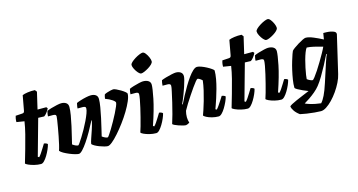

<svg xmlns="http://www.w3.org/2000/svg" viewBox="-95 -1177 3348 1794"><g transform="rotate(-15 1579.0 -280.0)"><path d="M169 0Q138 0 105.5 -8Q73 -16 50 -26.5Q27 -37 24 -44Q42 -106 61.5 -173.5Q81 -241 97.5 -306.5Q114 -372 122 -426L47 -438Q47 -458 50 -474Q53 -490 56 -497L121 -501Q132 -502 136.5 -507Q141 -512 143 -524L169 -666Q186 -674 220.5 -679Q255 -684 291 -682L306 -663L268 -500H353L363 -487Q354 -468 338.5 -448Q323 -428 311 -422L254 -424L156 -73L168 -66Q178 -76 192 -96.5Q206 -117 219.5 -139.5Q233 -162 243 -178Q253 -178 264.5 -173Q276 -168 278 -163Q273 -142 261 -114.5Q249 -87 233 -60.5Q217 -34 200.5 -17Q184 0 169 0Z M535 0Q522 0 497.5 -7Q473 -14 445.5 -25.5Q418 -37 395 -50Q372 -63 362 -76Q369 -95 377.5 -131Q386 -167 394 -209Q402 -251 409 -290.5Q416 -330 420 -358Q424 -386 424 -393Q424 -405 415.5 -409Q407 -413 393 -413H346Q346 -427 349 -441.5Q352 -456 354 -464Q368 -471 396.5 -479.5Q425 -488 453.5 -494Q482 -500 496 -500Q525 -500 543.5 -487Q562 -474 562 -447Q562 -415 554 -367.5Q546 -320 534.5 -268.5Q523 -217 512 -172.5Q501 -128 495 -102Q511 -90 525.5 -84Q540 -78 549 -78Q552 -78 565 -96Q578 -114 596.5 -144Q615 -174 635 -209.5Q655 -245 672 -280.5Q689 -316 700 -346Q711 -376 711 -393Q711 -405 703 -409Q695 -413 680 -413H632Q632 -428 635.5 -442.5Q639 -457 640 -464Q654 -471 681 -479.5Q708 -488 736.5 -494Q765 -500 783 -500Q812 -500 830 -487Q848 -474 848 -447Q848 -416 840 -368.5Q832 -321 821 -270Q810 -219 799 -174Q788 -129 782 -102Q814 -79 835 -79Q838 -79 851 -97.5Q864 -116 882 -145.5Q900 -175 919.5 -210Q939 -245 956 -278.5Q973 -312 983.5 -337.5Q994 -363 994 -373Q994 -384 968 -402Q942 -420 903 -434Q903 -442 907 -457Q911 -472 912 -474Q920 -480 938 -486Q956 -492 973.5 -496Q991 -500 999 -500Q1009 -500 1028.5 -491Q1048 -482 1069 -469.5Q1090 -457 1105 -444.5Q1120 -432 1120 -426Q1120 -398 1102 -356Q1084 -314 1055 -266Q1026 -218 991 -171Q956 -124 921.5 -85Q887 -46 859 -23Q831 0 815 0Q803 0 781.5 -5.5Q760 -11 736.5 -20Q713 -29 694.5 -39.5Q676 -50 669 -59Q671 -77 683 -111Q695 -145 709 -187Q723 -229 732 -271L728 -272Q703 -223 675.5 -174.5Q648 -126 621 -86.5Q594 -47 571.5 -23.5Q549 0 535 0Z M1283 0Q1251 0 1219 -8Q1187 -16 1165 -26.5Q1143 -37 1140 -44Q1147 -64 1157.5 -100.5Q1168 -137 1179 -181Q1190 -225 1200 -267.5Q1210 -310 1216 -344Q1222 -378 1222 -393Q1222 -405 1213.5 -409Q1205 -413 1191 -413H1144Q1144 -427 1147 -441.5Q1150 -456 1152 -464Q1166 -471 1193.5 -479.5Q1221 -488 1248 -494Q1275 -500 1287 -500Q1319 -500 1339 -487Q1359 -474 1359 -448Q1359 -414 1339.5 -317Q1320 -220 1270 -73L1281 -66Q1292 -76 1305.5 -96Q1319 -116 1333 -139Q1347 -162 1357 -178Q1367 -178 1378.5 -173Q1390 -168 1392 -163Q1387 -142 1375 -114.5Q1363 -87 1347 -60.5Q1331 -34 1314.5 -17Q1298 0 1283 0ZM1292 -575Q1280 -575 1264 -593Q1248 -611 1236 -634.5Q1224 -658 1224 -674Q1224 -686 1239.5 -700.5Q1255 -715 1277.5 -729Q1300 -743 1321 -751.5Q1342 -760 1353 -760Q1366 -760 1380.5 -741.5Q1395 -723 1405 -699.5Q1415 -676 1415 -660Q1415 -647 1400.5 -632.5Q1386 -618 1365 -605Q1344 -592 1324 -583.5Q1304 -575 1292 -575Z M1571 0Q1560 0 1540.5 -5Q1521 -10 1500.5 -17Q1480 -24 1465 -31.5Q1450 -39 1448 -44Q1460 -80 1474 -132Q1488 -184 1501 -239Q1514 -294 1523 -337Q1528 -359 1530 -372Q1532 -385 1532 -393Q1532 -413 1501 -413H1454Q1454 -426 1457 -441Q1460 -456 1462 -464Q1477 -471 1506 -479.5Q1535 -488 1563.5 -494Q1592 -500 1605 -500Q1633 -500 1651.5 -487Q1670 -474 1670 -448Q1670 -435 1663 -408.5Q1656 -382 1645.5 -350Q1635 -318 1623 -287Q1611 -256 1601 -232Q1591 -208 1586 -199L1591 -195Q1608 -230 1629.5 -270.5Q1651 -311 1675 -351.5Q1699 -392 1723 -425.5Q1747 -459 1769.5 -479.5Q1792 -500 1810 -500Q1826 -500 1850.5 -491Q1875 -482 1899.5 -469Q1924 -456 1941.5 -443.5Q1959 -431 1961 -425Q1961 -388 1953 -343.5Q1945 -299 1932.5 -253.5Q1920 -208 1907.5 -169.5Q1895 -131 1885.5 -105Q1876 -79 1874 -73L1885 -66Q1896 -76 1910 -96.5Q1924 -117 1938.5 -139.5Q1953 -162 1963 -178Q1972 -178 1984 -173Q1996 -168 1998 -163Q1993 -142 1980.5 -114.5Q1968 -87 1952 -60.5Q1936 -34 1919 -17Q1902 0 1887 0Q1855 0 1824 -8Q1793 -16 1771.5 -27.5Q1750 -39 1747 -47Q1752 -60 1763.5 -94Q1775 -128 1788.5 -174.5Q1802 -221 1813.5 -271Q1825 -321 1830 -364Q1817 -377 1804.5 -384Q1792 -391 1786 -391Q1781 -391 1765.5 -372.5Q1750 -354 1729 -324Q1708 -294 1684.5 -259Q1661 -224 1640 -190Q1619 -156 1605 -130Q1597 -100 1597 -69Q1597 -55 1599.5 -41Q1602 -27 1606 -15Q1599 -10 1589 -5.5Q1579 -1 1571 0Z M2168 0Q2137 0 2104.5 -8Q2072 -16 2049 -26.5Q2026 -37 2023 -44Q2041 -106 2060.5 -173.5Q2080 -241 2096.5 -306.5Q2113 -372 2121 -426L2046 -438Q2046 -458 2049 -474Q2052 -490 2055 -497L2120 -501Q2131 -502 2135.5 -507Q2140 -512 2142 -524L2168 -666Q2185 -674 2219.5 -679Q2254 -684 2290 -682L2305 -663L2267 -500H2352L2362 -487Q2353 -468 2337.5 -448Q2322 -428 2310 -422L2253 -424L2155 -73L2167 -66Q2177 -76 2191 -96.5Q2205 -117 2218.5 -139.5Q2232 -162 2242 -178Q2252 -178 2263.5 -173Q2275 -168 2277 -163Q2272 -142 2260 -114.5Q2248 -87 2232 -60.5Q2216 -34 2199.5 -17Q2183 0 2168 0Z M2493 0Q2461 0 2429 -8Q2397 -16 2375 -26.5Q2353 -37 2350 -44Q2357 -64 2367.5 -100.5Q2378 -137 2389 -181Q2400 -225 2410 -267.5Q2420 -310 2426 -344Q2432 -378 2432 -393Q2432 -405 2423.5 -409Q2415 -413 2401 -413H2354Q2354 -427 2357 -441.5Q2360 -456 2362 -464Q2376 -471 2403.5 -479.5Q2431 -488 2458 -494Q2485 -500 2497 -500Q2529 -500 2549 -487Q2569 -474 2569 -448Q2569 -414 2549.5 -317Q2530 -220 2480 -73L2491 -66Q2502 -76 2515.5 -96Q2529 -116 2543 -139Q2557 -162 2567 -178Q2577 -178 2588.5 -173Q2600 -168 2602 -163Q2597 -142 2585 -114.5Q2573 -87 2557 -60.5Q2541 -34 2524.5 -17Q2508 0 2493 0ZM2502 -575Q2490 -575 2474 -593Q2458 -611 2446 -634.5Q2434 -658 2434 -674Q2434 -686 2449.5 -700.5Q2465 -715 2487.5 -729Q2510 -743 2531 -751.5Q2552 -760 2563 -760Q2576 -760 2590.5 -741.5Q2605 -723 2615 -699.5Q2625 -676 2625 -660Q2625 -647 2610.5 -632.5Q2596 -618 2575 -605Q2554 -592 2534 -583.5Q2514 -575 2502 -575Z M2823 200Q2799 200 2761.5 196.5Q2724 193 2687 187.5Q2650 182 2625 176Q2591 151 2575 125.5Q2559 100 2557 85Q2559 78 2579 67Q2599 56 2629 43Q2659 30 2693.5 15.5Q2728 1 2759 -12Q2735 -21 2708 -33Q2681 -45 2661 -56.5Q2641 -68 2639 -75Q2638 -110 2645 -153.5Q2652 -197 2662 -241Q2672 -285 2683.5 -322.5Q2695 -360 2703.5 -384.5Q2712 -409 2715 -413Q2721 -421 2740 -435Q2759 -449 2783.5 -464Q2808 -479 2829.5 -489.5Q2851 -500 2861 -500Q2890 -500 2934.5 -481.5Q2979 -463 3022 -440L3032 -500Q3042 -500 3061.5 -499.5Q3081 -499 3102 -495Q3123 -491 3137.5 -483Q3152 -475 3152 -460Q3152 -457 3151.5 -454Q3151 -451 3150 -448L3067 -93Q3059 -57 3039 -16.5Q3019 24 2992 62.5Q2965 101 2935 132Q2905 163 2876 181.5Q2847 200 2823 200ZM2822 -100Q2828 -100 2844.5 -121Q2861 -142 2883 -175.5Q2905 -209 2927.5 -247Q2950 -285 2969.5 -319.5Q2989 -354 2999 -377Q2949 -391 2914.5 -399Q2880 -407 2847 -409Q2837 -397 2826 -368.5Q2815 -340 2805 -303.5Q2795 -267 2787.5 -230Q2780 -193 2775.5 -164.5Q2771 -136 2771 -124Q2781 -115 2797.5 -107.5Q2814 -100 2822 -100ZM2843 129Q2863 108 2883 67Q2903 26 2926 -45L2987 -233Q2996 -259 3002.5 -277Q3009 -295 3013 -301L3008 -304Q2986 -258 2959 -207.5Q2932 -157 2905 -111.5Q2878 -66 2853 -35Q2833 -10 2804.5 14Q2776 38 2746.5 58Q2717 78 2694 91Q2707 98 2734 106.5Q2761 115 2791 121Q2821 127 2843 129Z"/></g></svg>

Font: Texturina Black
Style: Italic
Weight: 900
Italic angle: -11°
Designer: Guillermo Torres Carreño
Foundry: Omnibus-Type
Version: Version 1.002; ttfautohint (v1.8.3)